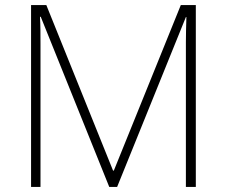

<svg xmlns="http://www.w3.org/2000/svg" viewBox="-20 -734 891 754"><path d="M409 0H440L710 -667H712C711 -632 710 -599 710 -569V0H749V-714H690L427 -64H424L162 -714H102V0H139V-563C139 -602 139 -634 137 -668H140Z"/></svg>

Font: Noto Sans Myanmar UI ExtraLight
Style: Regular
Weight: 200
Designer: Monotype Design Team
Foundry: Monotype Imaging Inc.
Version: Version 2.103